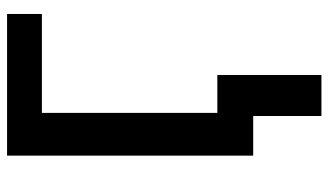

<svg xmlns="http://www.w3.org/2000/svg" viewBox="-218 -536 952 557"><g transform="rotate(-90 258.5 -258.0)"><path d="M496 -714V-613H209V-104H319V198H200V0H85V-714Z"/></g></svg>

Font: Noto Sans Display Medium
Style: Regular
Weight: 500
Designer: Monotype Design Team
Foundry: Monotype Imaging Inc.
Version: Version 1.900